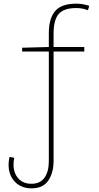

<svg xmlns="http://www.w3.org/2000/svg" viewBox="-20 -785 540 1050"><path d="M153 245Q96 245 61.5 209Q27 173 27 117Q27 104 28.5 93.5Q30 83 32 73L58 78Q57 83 55.5 93Q54 103 54 116Q54 161 80 190.5Q106 220 152 220Q200 220 223.5 186.5Q247 153 247 96V-503H101V-524L247 -528V-604Q247 -684 281.5 -724.5Q316 -765 398 -765Q419 -765 436 -761.5Q453 -758 468 -753L461 -729Q431 -741 397 -741Q329 -741 301 -708.5Q273 -676 273 -601V-528H441V-503H273V95Q273 160 244 202.5Q215 245 153 245Z"/></svg>

Font: Noto Sans Mono ExtraCondensed Thin
Style: Regular
Weight: 100
Width: 2
Designer: Monotype Design Team
Foundry: Monotype Imaging Inc.
Version: Version 2.014; ttfautohint (v1.8.4.7-5d5b)